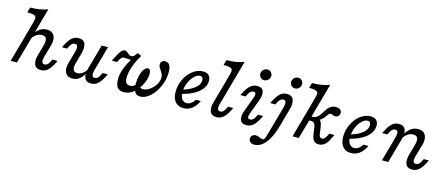

<svg xmlns="http://www.w3.org/2000/svg" viewBox="-53 -1258 4790 2068"><g transform="rotate(15 2342.5 -223.5)"><path d="M79 -550.8 96 -608.1Q154 -608.9 202 -616.9Q250 -625 290.3 -641.1L169.4 -206.5H99.2L173.4 -475.8Q181.5 -505.6 177.4 -521.4Q173.4 -537.1 150.8 -544Q128.2 -550.8 79 -550.8ZM99.2 -206.5H169.4L111.3 0H41.1ZM296.8 -355.6Q264.5 -355.6 236.7 -337.5Q208.9 -319.4 187.1 -283.1V-321.8Q216.1 -375 252 -400.4Q287.9 -425.8 332.3 -425.8Q371.8 -425.8 395.6 -406.9Q419.4 -387.9 425.4 -352.4Q431.5 -316.9 417.7 -270.2L399.2 -206.5H329L341.9 -253.2Q355.6 -304.8 344.8 -330.2Q333.9 -355.6 296.8 -355.6ZM402.4 -56.5Q419.4 -56.5 433.5 -67.3Q447.6 -78.2 458.1 -100L472.6 -129H529.8L512.1 -94.4Q483.1 -37.9 451.6 -12.5Q420.2 12.9 381.5 12.9Q323.4 12.9 306.9 -28.6Q290.3 -70.2 308.9 -136.3L329 -206.5H399.2L378.2 -132.3Q368.5 -96.8 374.2 -76.6Q379.8 -56.5 402.4 -56.5Z M664.5 -356.5Q647.6 -356.5 633.9 -345.6Q620.2 -334.7 608.9 -312.9L594.4 -283.9H537.1L554.8 -318.5Q583.9 -375 615.3 -400.4Q646.8 -425.8 685.5 -425.8Q743.5 -425.8 760.1 -384.3Q776.6 -342.7 758.1 -276.6L738.7 -206.5H668.5L688.7 -280.6Q698.4 -316.1 692.7 -336.3Q687.1 -356.5 664.5 -356.5ZM766.9 -57.3Q797.6 -57.3 824.2 -75.8Q850.8 -94.4 871 -129.8V-91.1Q843.5 -38.7 808.9 -12.9Q774.2 12.9 731.5 12.9Q694.4 12.9 671 -6Q647.6 -25 641.9 -59.3Q636.3 -93.5 649.2 -138.7L668.5 -206.5H738.7L725 -157.3Q711.3 -108.9 722.2 -83.1Q733.1 -57.3 766.9 -57.3ZM946 -412.9H1016.1L958.9 -206.5H888.7ZM962.1 -56.5Q979 -56.5 993.1 -67.3Q1007.3 -78.2 1017.7 -100L1032.3 -129H1089.5L1071.8 -94.4Q1042.7 -37.9 1011.3 -12.5Q979.8 12.9 941.1 12.9Q883.1 12.9 866.5 -28.6Q850 -70.2 868.5 -136.3L888.7 -206.5H958.9L937.9 -132.3Q928.2 -96.8 933.9 -76.6Q939.5 -56.5 962.1 -56.5Z M1208.9 -105.6Q1208.9 -159.7 1229 -218.5Q1249.2 -277.4 1290.3 -344.4Q1275.8 -345.2 1260.5 -346Q1238.7 -347.6 1216.1 -348.4Q1201.6 -348.4 1192.7 -343.5Q1183.9 -338.7 1174.6 -325.4Q1165.3 -312.1 1150.8 -283.9H1093.5L1123.4 -342.7Q1145.2 -386.3 1163.7 -406Q1182.3 -425.8 1200.8 -425.8Q1212.9 -425.8 1221.8 -420.6Q1230.6 -415.3 1241.9 -404.8Q1254 -394.4 1262.5 -389.5Q1271 -384.7 1281.5 -384.7Q1291.9 -384.7 1301.2 -389.9Q1310.5 -395.2 1321 -406Q1331.5 -416.9 1343.5 -434.7L1385.5 -413.7Q1342.7 -343.5 1318.5 -273.8Q1294.4 -204 1294.4 -148.4Q1294.4 -108.9 1307.7 -91.1Q1321 -73.4 1349.2 -73.4Q1367.7 -73.4 1383.9 -80.2Q1400 -87.1 1416.1 -101.6L1443.5 -62.1Q1415.3 -26.6 1379 -7.7Q1342.7 11.3 1303.2 11.3Q1255.6 11.3 1232.3 -17.7Q1208.9 -46.8 1208.9 -105.6ZM1406.5 -112.1Q1406.5 -161.3 1418.5 -205.6Q1430.6 -250 1450.4 -277Q1470.2 -304 1491.9 -304Q1507.3 -304 1515.3 -290.3Q1523.4 -276.6 1523.4 -250.8Q1523.4 -208.1 1504 -159.3Q1484.7 -110.5 1451.6 -69.4L1424.2 -99.2L1446 -129.8Q1446.8 -103.2 1459.3 -88.3Q1471.8 -73.4 1494.4 -73.4Q1531.5 -73.4 1569.4 -99.2Q1607.3 -125 1631.9 -164.9Q1656.5 -204.8 1656.5 -244.4Q1656.5 -267.7 1648.8 -283.9Q1641.1 -300 1626.6 -321.8Q1614.5 -338.7 1608.5 -350.8Q1602.4 -362.9 1602.4 -378.2Q1602.4 -400 1616.1 -412.9Q1629.8 -425.8 1653.2 -425.8Q1685.5 -425.8 1701.6 -399.6Q1717.7 -373.4 1717.7 -319.4Q1717.7 -238.7 1683.9 -161.7Q1650 -84.7 1596 -36.7Q1541.9 11.3 1485.5 11.3Q1446 11.3 1426.2 -19.8Q1406.5 -50.8 1406.5 -112.1Z M1843.5 -137.9Q1843.5 -212.1 1875.8 -278.6Q1908.1 -345.2 1961.3 -385.5Q2014.5 -425.8 2074.2 -425.8Q2116.1 -425.8 2138.3 -404.8Q2160.5 -383.9 2160.5 -344.4Q2160.5 -295.2 2128.6 -252.8Q2096.8 -210.5 2037.1 -178.6Q1977.4 -146.8 1896 -129L1896.8 -175Q1959.7 -193.5 2002.4 -217.3Q2045.2 -241.1 2067.3 -269.8Q2089.5 -298.4 2089.5 -331.5Q2089.5 -351.6 2080.6 -361.7Q2071.8 -371.8 2054.8 -371.8Q2022.6 -371.8 1989.9 -339.1Q1957.3 -306.5 1936.3 -255.2Q1915.3 -204 1915.3 -154Q1915.3 -105.6 1935.1 -77.8Q1954.8 -50 1988.7 -50Q2013.7 -50 2037.1 -66.1Q2060.5 -82.3 2077.4 -111.3H2132.3Q2104.8 -51.6 2062.9 -20.2Q2021 11.3 1969.4 11.3Q1909.7 11.3 1876.6 -27.8Q1843.5 -66.9 1843.5 -137.9Z M2267.7 -550.8 2284.7 -608.1Q2342.7 -608.9 2390.7 -616.9Q2438.7 -625 2479 -641.1L2358.1 -206.5H2287.9L2362.1 -475.8Q2370.2 -505.6 2366.1 -521.4Q2362.1 -537.1 2339.5 -544Q2316.9 -550.8 2267.7 -550.8ZM2361.3 -56.5Q2378.2 -56.5 2392.3 -67.3Q2406.5 -78.2 2416.9 -100L2431.5 -129H2488.7L2471 -94.4Q2441.9 -37.9 2410.5 -12.5Q2379 12.9 2340.3 12.9Q2282.3 12.9 2265.7 -28.6Q2249.2 -70.2 2267.7 -136.3L2287.9 -206.5H2358.1L2337.1 -132.3Q2327.4 -96.8 2333.1 -76.6Q2338.7 -56.5 2361.3 -56.5Z M2654.8 -356.5Q2637.9 -356.5 2624.2 -345.6Q2610.5 -334.7 2599.2 -312.9L2584.7 -283.9H2527.4L2545.2 -318.5Q2574.2 -375 2605.6 -400.4Q2637.1 -425.8 2675.8 -425.8Q2734.7 -425.8 2748 -385.5Q2761.3 -345.2 2737.1 -280.6L2680.6 -128.2Q2666.9 -93.5 2669.4 -75Q2671.8 -56.5 2694.4 -56.5Q2711.3 -56.5 2725.4 -67.3Q2739.5 -78.2 2750 -100L2764.5 -129H2821.8L2804 -94.4Q2775 -37.9 2743.5 -12.5Q2712.1 12.9 2673.4 12.9Q2615.3 12.9 2601.6 -27.4Q2587.9 -67.7 2612.1 -132.3L2668.5 -284.7Q2682.3 -319.4 2679.8 -337.9Q2677.4 -356.5 2654.8 -356.5ZM2674.2 -562.1Q2674.2 -587.9 2693.5 -606.9Q2712.9 -625.8 2738.7 -625.8Q2762.1 -625.8 2778.6 -608.9Q2795.2 -591.9 2795.2 -568.5Q2795.2 -542.7 2775.8 -523.8Q2756.5 -504.8 2730.6 -504.8Q2707.3 -504.8 2690.7 -521.8Q2674.2 -538.7 2674.2 -562.1Z M2987.1 -356.5Q2970.2 -356.5 2956.5 -345.6Q2942.7 -334.7 2931.5 -312.9L2916.9 -283.9H2859.7L2877.4 -318.5Q2906.5 -375 2937.9 -400.4Q2969.4 -425.8 3008.1 -425.8Q3066.1 -425.8 3082.7 -384.3Q3099.2 -342.7 3080.6 -276.6L3061.3 -206.5H2991.1L3011.3 -280.6Q3021 -316.1 3015.3 -336.3Q3009.7 -356.5 2987.1 -356.5ZM3032.3 -102.4 3019.4 -58.9Q2998.4 16.1 2966.9 73.4Q2935.5 130.6 2895.2 162.1Q2854.8 193.5 2810.5 193.5Q2780.6 193.5 2763.7 180.2Q2746.8 166.9 2746.8 143.5Q2746.8 121 2761.7 106.5Q2776.6 91.9 2799.2 91.9Q2807.3 91.9 2816.1 94Q2825 96 2833.1 98.8Q2841.1 101.6 2848.4 104.8Q2857.3 108.9 2866.1 111.7Q2875 114.5 2880.6 114.5Q2887.9 114.5 2894 110.1Q2900 105.6 2904 96.8Q2908.1 87.9 2912.1 73.4L2962.1 -102.4L2991.1 -206.5H3061.3ZM3017.7 -562.1Q3017.7 -587.9 3037.1 -606.9Q3056.5 -625.8 3082.3 -625.8Q3105.6 -625.8 3122.2 -608.9Q3138.7 -591.9 3138.7 -568.5Q3138.7 -542.7 3119.4 -523.8Q3100 -504.8 3074.2 -504.8Q3050.8 -504.8 3034.3 -521.8Q3017.7 -538.7 3017.7 -562.1Z M3221.8 -550.8 3238.7 -608.1Q3296.8 -608.9 3344.8 -616.9Q3392.7 -625 3433.1 -641.1L3312.1 -206.5H3241.9L3316.1 -475.8Q3324.2 -505.6 3320.2 -521.4Q3316.1 -537.1 3293.5 -544Q3271 -550.8 3221.8 -550.8ZM3241.9 -206.5H3312.1L3254 0H3183.9ZM3395.2 -87.1 3386.3 -150.8Q3383.1 -175 3376.6 -188.3Q3370.2 -201.6 3358.5 -206.9Q3346.8 -212.1 3326.6 -212.1H3296L3308.1 -258.9H3333.9Q3360.5 -258.9 3379 -269.8Q3397.6 -280.6 3409.7 -296.4Q3421.8 -312.1 3437.9 -338.7Q3455.6 -367.7 3469 -384.7Q3482.3 -401.6 3503.6 -413.7Q3525 -425.8 3555.6 -425.8Q3587.1 -425.8 3603.6 -412.9Q3620.2 -400 3620.2 -375.8Q3620.2 -354 3606.9 -340.7Q3593.5 -327.4 3571 -327.4Q3562.1 -327.4 3555.2 -329.4Q3548.4 -331.5 3540.3 -335.5Q3534.7 -337.9 3529.4 -339.5Q3524.2 -341.1 3519.4 -341.1Q3508.1 -341.1 3501.2 -334.3Q3494.4 -327.4 3484.7 -312.1Q3469.4 -288.7 3452.8 -271.8Q3436.3 -254.8 3405.6 -241.1V-256.5Q3425.8 -248.4 3436.3 -228.2Q3446.8 -208.1 3452.4 -166.9L3460.5 -106.5Q3464.5 -80.6 3472.2 -69.8Q3479.8 -58.9 3495.2 -58.9Q3509.7 -58.9 3521.8 -69.4Q3533.9 -79.8 3545.2 -102.4L3559.7 -130.6H3616.9L3587.1 -71.8Q3566.1 -29.8 3538.7 -9.3Q3511.3 11.3 3476.6 11.3Q3441.1 11.3 3421.8 -12.1Q3402.4 -35.5 3395.2 -87.1Z M3712.1 -137.9Q3712.1 -212.1 3744.4 -278.6Q3776.6 -345.2 3829.8 -385.5Q3883.1 -425.8 3942.7 -425.8Q3984.7 -425.8 4006.9 -404.8Q4029 -383.9 4029 -344.4Q4029 -295.2 3997.2 -252.8Q3965.3 -210.5 3905.6 -178.6Q3846 -146.8 3764.5 -129L3765.3 -175Q3828.2 -193.5 3871 -217.3Q3913.7 -241.1 3935.9 -269.8Q3958.1 -298.4 3958.1 -331.5Q3958.1 -351.6 3949.2 -361.7Q3940.3 -371.8 3923.4 -371.8Q3891.1 -371.8 3858.5 -339.1Q3825.8 -306.5 3804.8 -255.2Q3783.9 -204 3783.9 -154Q3783.9 -105.6 3803.6 -77.8Q3823.4 -50 3857.3 -50Q3882.3 -50 3905.6 -66.1Q3929 -82.3 3946 -111.3H4000.8Q3973.4 -51.6 3931.5 -20.2Q3889.5 11.3 3837.9 11.3Q3778.2 11.3 3745.2 -27.8Q3712.1 -66.9 3712.1 -137.9Z M4235.5 -356.5Q4218.5 -356.5 4204.8 -345.6Q4191.1 -334.7 4179.8 -312.9L4165.3 -283.9H4108.1L4125.8 -318.5Q4154.8 -375 4186.3 -400.4Q4217.7 -425.8 4256.5 -425.8Q4314.5 -425.8 4331 -384.3Q4347.6 -342.7 4329 -276.6L4309.7 -206.5H4239.5L4259.7 -280.6Q4269.4 -316.1 4263.7 -336.3Q4258.1 -356.5 4235.5 -356.5ZM4239.5 -206.5H4309.7L4251.6 0H4181.5ZM4437.1 -355.6Q4404.8 -355.6 4377 -337.5Q4349.2 -319.4 4327.4 -283.1V-321.8Q4356.5 -375 4392.3 -400.4Q4428.2 -425.8 4472.6 -425.8Q4512.1 -425.8 4535.9 -406.9Q4559.7 -387.9 4565.7 -352.4Q4571.8 -316.9 4558.1 -270.2L4539.5 -206.5H4469.4L4482.3 -253.2Q4496 -304.8 4485.1 -330.2Q4474.2 -355.6 4437.1 -355.6ZM4542.7 -56.5Q4559.7 -56.5 4573.8 -67.3Q4587.9 -78.2 4598.4 -100L4612.9 -129H4670.2L4652.4 -94.4Q4623.4 -37.9 4591.9 -12.5Q4560.5 12.9 4521.8 12.9Q4463.7 12.9 4447.2 -28.6Q4430.6 -70.2 4449.2 -136.3L4469.4 -206.5H4539.5L4518.5 -132.3Q4508.9 -96.8 4514.5 -76.6Q4520.2 -56.5 4542.7 -56.5Z"/></g></svg>

Font: Playfair Micro SmCond SmLight
Style: Italic
Weight: 360
Width: 4
Italic angle: -15.6°
Designer: Claus Eggers Sørensen
Foundry: Claus Eggers Sørensen
Version: Version 2.203;Glyphs 3.3 (3326)